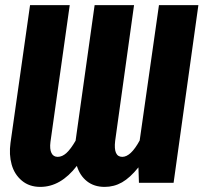

<svg xmlns="http://www.w3.org/2000/svg" viewBox="-20 -713 794 749"><path d="M600.1 -692.9H753.9L657.2 0H522L520 -60.1Q487.3 -19.5 456.1 -1.7Q424.8 16.1 388.2 16.1Q347.2 16.1 319.3 -5.9Q291.5 -27.8 279.8 -65.9Q216.8 16.1 137.2 16.1Q94.2 16.1 65.2 -8.3Q36.1 -32.7 25.4 -71.3Q14.6 -109.9 21 -155.8L97.2 -692.9H252L176.8 -159.2Q173.3 -131.3 180.7 -116.2Q188 -101.1 205.1 -101.1Q222.7 -101.1 239.3 -116.2Q255.9 -131.3 274.9 -164.1L349.1 -692.9H502.9L429.2 -163.1Q421.9 -101.1 457 -101.1Q490.2 -101.1 524.9 -165Z"/></svg>

Font: Fira Sans Compressed
Style: Bold Italic
Weight: 700
Width: 3
Italic angle: -8°
Designer: Carrois Corporate & Edenspiekermann AG
Foundry: Carrois Corporate GbR & Edenspiekermann AG
Version: Version 4.203;PS 004.203;hotconv 1.0.88;makeotf.lib2.5.64775